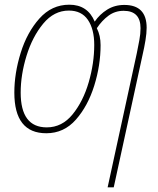

<svg xmlns="http://www.w3.org/2000/svg" viewBox="-20 -557 673 817"><path d="M464 240 587 -325Q594 -355 599 -385.5Q604 -416 604 -439Q604 -536 509 -536Q468 -536 436 -516Q404 -496 383 -465Q353 -537 275 -537Q200 -537 147.5 -478Q95 -419 68 -332Q41 -245 41 -163Q41 10 177 10Q252 10 303 -48Q354 -106 381 -192.5Q408 -279 408 -365Q408 -406 392 -437Q414 -470 442 -490.5Q470 -511 506 -511Q578 -511 578 -437Q578 -413 573 -386.5Q568 -360 562 -330L438 240ZM68 -163Q68 -239 93 -320Q118 -401 164 -456.5Q210 -512 273 -512Q327 -512 354 -472.5Q381 -433 381 -366Q381 -288 357.5 -207Q334 -126 289 -70.5Q244 -15 179 -15Q68 -15 68 -163Z"/></svg>

Font: Noto Sans Display SemiCondensed Thin
Style: Italic
Weight: 250
Width: 4
Designer: Monotype Design team
Foundry: Monotype Imaging Inc.
Version: 1.000